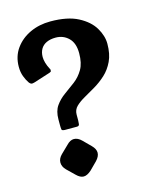

<svg xmlns="http://www.w3.org/2000/svg" viewBox="-107 -756 689 847"><g transform="rotate(-15 237.5 -332.5)"><path d="M67 -440Q57 -437 52.5 -438.5Q48 -440 43 -446Q33 -460 25.5 -480Q18 -500 18 -524Q18 -572 43.5 -607.5Q69 -643 111 -662.5Q153 -682 204 -682Q282 -682 330 -657Q378 -632 400 -595Q422 -558 422 -522Q422 -475 406.5 -442.5Q391 -410 367 -388Q343 -366 316 -350Q289 -334 265 -320.5Q241 -307 225.5 -292Q210 -277 210 -255Q210 -238 210 -229Q210 -220 209 -214Q209 -203 198 -203H143Q138 -203 133 -204.5Q128 -206 128 -211Q127 -217 127 -229Q127 -241 127 -255Q127 -293 143.5 -316.5Q160 -340 184.5 -357.5Q209 -375 233.5 -393.5Q258 -412 274.5 -440Q291 -468 291 -514Q291 -560 267 -583.5Q243 -607 208 -607Q184 -607 166.5 -599Q149 -591 140 -575.5Q131 -560 131 -539Q131 -527 135 -512.5Q139 -498 148 -481Q150 -479 150 -476.5Q150 -474 150 -472Q150 -468 148 -467Q146 -466 142 -464ZM137 -137Q153 -154 170 -154Q188 -154 205 -137L239 -103Q256 -86 256 -69Q256 -52 239 -34L205 0Q186 17 170 17Q154 17 137 0L102 -34Q86 -50 86 -69Q86 -87 102 -103Z"/></g></svg>

Font: Young Serif Light
Style: Regular
Weight: 300
Designer: Bastien Sozeau
Foundry: NBR — Bastien Sozeau
Version: Version 5.001